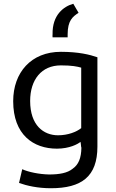

<svg xmlns="http://www.w3.org/2000/svg" viewBox="-20 -806 615 1019"><path d="M412 -22C410 -22 409 -52 407 -53C393 -41 348 -17 282 -17C157 -17 50 -91 50 -269C50 -421 145 -531 303 -531C397 -531 457 -516 497 -502V-28C497 131 413 193 250 193C181 193 123 180 81 165L98 92C130 107 188 119 241 120C296 120 338 112 365 90C397 68 411 33 412 -22ZM411 -126V-447C390 -453 362 -459 303 -459C200 -459 140 -383 140 -270C140 -140 212 -88 288 -88C341 -88 386 -106 411 -126ZM259 -624C257 -727 318 -772 369 -786L397 -738C366 -718 339 -697 339 -624V-608H259C258 -612 259 -621 259 -624Z"/></svg>

Font: Repo Regular
Style: Regular
Weight: 400
Designer: Stefan Peev
Foundry: Context Ltd
Version: Version 1.502